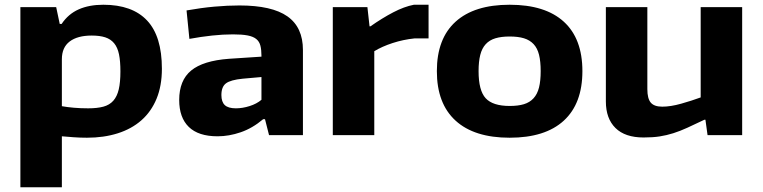

<svg xmlns="http://www.w3.org/2000/svg" viewBox="-20 -570 3217 810"><path d="M66 -540H217L232 -469H240Q268 -511 312 -530.5Q356 -550 416 -550Q538 -550 600.5 -483.5Q663 -417 663 -280Q663 -208 640.5 -153.5Q618 -99 576.5 -62.5Q535 -26 476.5 -7.5Q418 11 347 11Q318 11 291 9Q264 7 241 5V220H66ZM352 -113Q390 -113 416 -120Q442 -127 458 -145Q474 -163 481 -193Q488 -223 488 -269Q488 -312 482 -341Q476 -370 461.5 -387.5Q447 -405 424 -412.5Q401 -420 367 -420Q307 -420 274 -395Q241 -370 241 -320V-122Q263 -118 291.5 -115.5Q320 -113 352 -113Z M898 5Q817 5 776.5 -34.5Q736 -74 736 -148Q736 -231 786.5 -272.5Q837 -314 946 -322L1083 -331V-335Q1083 -360 1078.5 -377.5Q1074 -395 1061 -405.5Q1048 -416 1024.5 -420.5Q1001 -425 963 -425Q921 -425 874.5 -420Q828 -415 779 -406L767 -526Q829 -537 884.5 -542Q940 -547 990 -547Q1127 -547 1192.5 -501Q1258 -455 1258 -359V0H1115L1098 -67H1090Q1045 -29 995.5 -12Q946 5 898 5ZM975 -113Q1003 -113 1033 -122.5Q1063 -132 1083 -149V-245L1004 -238Q953 -233 933.5 -218.5Q914 -204 914 -169Q914 -140 928.5 -126.5Q943 -113 975 -113Z M1384 -540H1530L1539 -459H1543Q1593 -494 1639 -518Q1685 -542 1726 -550H1788V-408H1729Q1681 -403 1636.5 -388.5Q1592 -374 1559 -354V0H1384Z M2130 11Q1981 11 1902 -61Q1823 -133 1823 -270Q1823 -407 1902 -478.5Q1981 -550 2130 -550Q2280 -550 2358.5 -478.5Q2437 -407 2437 -270Q2437 -133 2358.5 -61Q2280 11 2130 11ZM2130 -123Q2166 -123 2190.5 -130.5Q2215 -138 2231 -155.5Q2247 -173 2254 -201Q2261 -229 2261 -270Q2261 -311 2254 -339Q2247 -367 2231 -384Q2215 -401 2190.5 -408.5Q2166 -416 2130 -416Q2095 -416 2070 -408.5Q2045 -401 2029 -383.5Q2013 -366 2006 -338Q1999 -310 1999 -270Q1999 -188 2029 -155.5Q2059 -123 2130 -123Z M2695 10Q2617 10 2576.5 -30Q2536 -70 2536 -142V-540H2711V-194Q2711 -154 2725.5 -137Q2740 -120 2774 -120Q2809 -120 2853.5 -132.5Q2898 -145 2936 -159V-540H3111V0H2965L2956 -65H2952Q2910 -45 2879.5 -31Q2849 -17 2820.5 -8Q2792 1 2763 5.5Q2734 10 2695 10Z"/></svg>

Font: Encode Sans Wide
Style: Bold
Weight: 700
Designer: Pablo Impallari, Andres Torresi
Foundry: Pablo Impallari, Andres Torresi
Version: Version 1.000; ttfautohint (v1.00) -l 8 -r 50 -G 200 -x 14 -